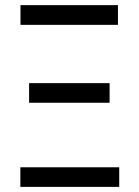

<svg xmlns="http://www.w3.org/2000/svg" viewBox="-20 -731 543 751"><path d="M60.1 -710.9H441.4V-633.8H60.1ZM93.8 -405.8H408.7V-329.1H93.8ZM59.6 -76.7H446.3V0H59.6Z"/></svg>

Font: MAUL Condensed
Style: Condensed Regular
Weight: 400
Designer: MAUL
Version: Version 1.0; 2020; ttfautohint (v1.8.3)